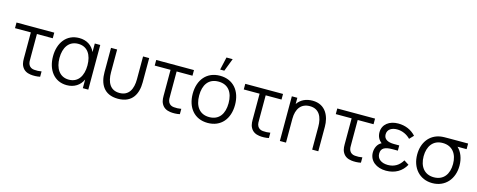

<svg xmlns="http://www.w3.org/2000/svg" viewBox="-34 -1504 5575 2242"><g transform="rotate(15 2754.0 -382.5)"><path d="M339.5 4.5C372 9.5 420 8.5 455.5 0V-64.5C427.5 -59 394.5 -57.5 366 -60.5C337.5 -63.5 315.5 -74.5 301 -100.5C287.5 -126.5 290 -152.5 290 -198.5V-472H481.5V-540H25V-472H216.5V-195.5C216.5 -140 214 -102.5 234.5 -63.5C257.5 -20 295.5 -1.5 339.5 4.5Z M779 15C868.5 15 938 -29.5 971.5 -105V0H1037.5V-540H971.5V-436.5C938.5 -511 871 -555 781 -555C626 -555 538.5 -431.5 538.5 -270C538.5 -108.5 626 15 779 15ZM786.5 -53.5C672.5 -53.5 616.5 -148 616.5 -270.5C616.5 -396.5 674 -486.5 787 -486.5C899.5 -486.5 955 -397.5 955 -270.5C955 -145.5 900 -53.5 786.5 -53.5Z M1167.5 -246.5C1167.5 -110 1223 13.5 1398 13.5C1573 13.5 1629 -110 1629 -246.5V-540H1555V-264.5C1555 -145.5 1511.5 -56.5 1398 -56.5C1285 -56.5 1241.5 -145.5 1241.5 -264.5V-540H1167.5Z M2028.5 4.5C2061 9.5 2109 8.5 2144.5 0V-64.5C2116.5 -59 2083.5 -57.5 2055 -60.5C2026.5 -63.5 2004.5 -74.5 1990 -100.5C1976.5 -126.5 1979 -152.5 1979 -198.5V-472H2170.5V-540H1714V-472H1905.5V-195.5C1905.5 -140 1903 -102.5 1923.5 -63.5C1946.5 -20 1984.5 -1.5 2028.5 4.5Z M2499 -780 2464 -625H2514.5L2574 -780ZM2483 15C2643 15 2739 -100.5 2739 -270.5C2739 -437.5 2645 -555 2483 -555C2325 -555 2227.5 -440.5 2227.5 -270.5C2227.5 -103 2322 15 2483 15ZM2483 -55.5C2366 -55.5 2305.5 -140.5 2305.5 -270.5C2305.5 -396.5 2362 -484.5 2483 -484.5C2602 -484.5 2661 -400.5 2661 -270.5C2661 -143 2603 -55.5 2483 -55.5Z M3105 4.5C3137.5 9.5 3185.5 8.5 3221 0V-64.5C3193 -59 3160 -57.5 3131.5 -60.5C3103 -63.5 3081 -74.5 3066.5 -100.5C3053 -126.5 3055.5 -152.5 3055.5 -198.5V-472H3247V-540H2790.5V-472H2982V-195.5C2982 -140 2979.5 -102.5 3000 -63.5C3023 -20 3061 -1.5 3105 4.5Z M3353.5 0H3427.5V-288C3427.5 -410 3483.5 -483.5 3587.5 -483.5C3700.5 -483.5 3744 -394.5 3744 -275.5V0H3818V-297C3818 -418.5 3763.5 -553.5 3601.5 -553.5C3524 -553.5 3460 -523.5 3420 -465V-540H3353.5Z M4217.5 4.5C4250 9.5 4298 8.5 4333.5 0V-64.5C4305.5 -59 4272.5 -57.5 4244 -60.5C4215.5 -63.5 4193.5 -74.5 4179 -100.5C4165.5 -126.5 4168 -152.5 4168 -198.5V-472H4359.5V-540H3903V-472H4094.5V-195.5C4094.5 -140 4092 -102.5 4112.5 -63.5C4135.5 -20 4173.5 -1.5 4217.5 4.5Z M4638.5 15C4747.5 15 4830 -35 4876 -120L4817 -157.5C4778 -91 4719 -55.5 4643 -55.5C4563.5 -55.5 4511.5 -94.5 4511.5 -158.5C4511.5 -224.5 4557.5 -247.5 4649.5 -247.5H4713.5V-310.5H4650C4575.5 -310.5 4526 -336 4526 -394.5C4526 -456 4578.5 -485 4642 -485C4706 -485 4765.5 -455.5 4804 -414.5L4851 -464C4797.5 -523 4724.5 -555 4636.5 -555C4532.5 -555 4450.5 -497.5 4450.5 -399.5C4450.5 -349 4471 -310.5 4508 -282C4459 -258 4436.5 -203.5 4436.5 -151.5C4436.5 -48.5 4524.5 15 4638.5 15Z M5198.5 15C5354 15 5454.5 -102.5 5454.5 -263C5454.5 -351 5424 -426 5374.5 -472H5484.5V-540H5252C5213.5 -540 5175.5 -540 5147.5 -535C5021 -512.5 4943 -407 4943 -263C4943 -102.5 5043 15 5198.5 15ZM5198.5 -55.5C5085 -55.5 5021 -138 5021 -263C5021 -380 5079.5 -470.5 5198.5 -469.5C5315.5 -469 5376.5 -383.5 5376.5 -263C5376.5 -140.5 5315.5 -55.5 5198.5 -55.5Z"/></g></svg>

Font: Hauora
Style: Regular
Weight: 400
Designer: Mikhail Sharanda
Foundry: WCYS & Co.
Version: Version 1.010